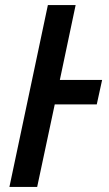

<svg xmlns="http://www.w3.org/2000/svg" viewBox="-20 -734 428 754"><path d="M168 -714H277L215 -420H381L360 -324H195L126 0H17Z"/></svg>

Font: Noto Sans UI NarrowMedium
Style: Italic
Weight: 500
Width: 4
Italic angle: -12°
Designer: Monotype Design Team
Foundry: Monotype Imaging Inc.
Version: Version 1.001